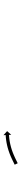

<svg xmlns="http://www.w3.org/2000/svg" viewBox="492 -1112 125 1150"><g transform="rotate(-90 555.0 -537.5)"><path d="M144.8 -513.3C144.2 -513 143.6 -512.8 143 -512.5L151.8 -494.5C152.4 -494.8 153 -495.1 153.6 -495.4L153.6 -495.4L153.6 -495.4C155.3 -496.2 156.9 -497 158.6 -497.8C161.2 -499.1 163.8 -500.4 166.4 -501.7L166.4 -501.7L166.4 -501.7C169.8 -503.4 173.2 -505.1 176.7 -506.7C176.7 -506.7 176.7 -506.7 176.6 -506.7C176.6 -506.7 176.6 -506.7 176.6 -506.7C180.7 -508.7 184.8 -510.6 188.9 -512.5C188.9 -512.5 188.9 -512.5 188.8 -512.5C188.8 -512.5 188.8 -512.4 188.8 -512.4C193.4 -514.5 198.1 -516.6 202.7 -518.6C202.7 -518.6 202.7 -518.6 202.7 -518.6C202.6 -518.5 202.6 -518.5 202.6 -518.5C207.6 -520.6 212.7 -522.6 217.8 -524.6C217.8 -524.6 217.7 -524.6 217.7 -524.6C217.7 -524.6 217.6 -524.5 217.6 -524.5C222.9 -526.5 228.2 -528.4 233.5 -530.2C233.5 -530.2 233.5 -530.1 233.5 -530.1C233.4 -530.1 233.4 -530.1 233.4 -530.1C238.8 -531.8 244.2 -533.4 249.6 -535C249.6 -535 249.5 -535 249.5 -535C249.5 -535 249.4 -534.9 249.4 -534.9C254.7 -536.4 260 -537.7 265.3 -538.9C265.3 -538.9 265.3 -538.9 265.2 -538.9C265.2 -538.9 265.2 -538.9 265.2 -538.9C270.2 -540 275.2 -541 280.2 -541.9C280.2 -541.9 280.2 -541.9 280.1 -541.9C280.1 -541.9 280 -541.9 280 -541.9C284.6 -542.6 289.1 -543.4 293.6 -544C293.6 -544 293.6 -544 293.6 -544C293.5 -544 293.5 -544 293.5 -544C297.3 -544.5 301.2 -544.9 305 -545.3C305 -545.3 305 -545.3 305 -545.3C304.9 -545.3 304.9 -545.3 304.9 -545.3C307.9 -545.6 310.9 -545.9 313.8 -546.1C313.8 -546.1 313.8 -546.1 313.8 -546.1C313.8 -546.1 313.8 -546.1 313.8 -546.1C315.7 -546.2 317.6 -546.4 319.5 -546.5L319.5 -546.5L319.5 -546.5C320.2 -546.5 320.8 -546.5 321.5 -546.6L322.2 -533.4L344.1 -557.8L319.8 -579.7L320.5 -566.5C319.8 -566.5 319.1 -566.5 318.4 -566.4L318.4 -566.4L318.3 -566.4C316.3 -566.3 314.4 -566.2 312.4 -566C312.4 -566 312.3 -566 312.3 -566C312.3 -566 312.3 -566 312.3 -566C309.2 -565.8 306.1 -565.5 303 -565.2C303 -565.2 303 -565.2 303 -565.2C303 -565.2 302.9 -565.2 302.9 -565.2C298.9 -564.8 294.9 -564.3 290.9 -563.8C290.9 -563.8 290.9 -563.8 290.9 -563.8C290.8 -563.8 290.8 -563.8 290.8 -563.8C286.1 -563.1 281.4 -562.4 276.7 -561.6C276.7 -561.6 276.7 -561.6 276.6 -561.6C276.6 -561.6 276.6 -561.6 276.6 -561.6C271.3 -560.6 266.1 -559.6 260.9 -558.4C260.9 -558.4 260.9 -558.4 260.9 -558.4C260.8 -558.4 260.8 -558.4 260.8 -558.4C255.3 -557.1 249.7 -555.7 244.3 -554.3C244.3 -554.3 244.2 -554.3 244.2 -554.2C244.1 -554.2 244.1 -554.2 244.1 -554.2C238.5 -552.6 232.9 -550.9 227.3 -549.2C227.3 -549.2 227.3 -549.1 227.2 -549.1C227.2 -549.1 227.2 -549.1 227.2 -549.1C221.6 -547.3 216.2 -545.3 210.7 -543.3C210.7 -543.3 210.7 -543.3 210.6 -543.3C210.6 -543.3 210.6 -543.3 210.6 -543.3C205.3 -541.2 200.1 -539.2 194.9 -537C194.9 -537 194.9 -537 194.9 -537C194.9 -537 194.8 -537 194.8 -537C190.1 -534.9 185.3 -532.8 180.6 -530.7C180.6 -530.7 180.5 -530.7 180.5 -530.6C180.5 -530.6 180.5 -530.6 180.5 -530.6C176.3 -528.7 172.1 -526.7 168 -524.7C168 -524.7 168 -524.7 168 -524.7C167.9 -524.7 167.9 -524.7 167.9 -524.7C164.5 -523 161 -521.3 157.6 -519.6L157.6 -519.6L157.6 -519.6C155 -518.3 152.3 -517.1 149.7 -515.8C148.1 -514.9 146.4 -514.1 144.8 -513.3L144.8 -513.3Z"/></g></svg>

Font: FRB American Cursive Just Arrows Semibold
Style: Italic
Weight: 600
Italic angle: -25°
Version: Version 2.0;Modular Font Editor K font №1